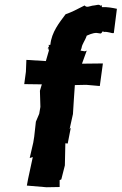

<svg xmlns="http://www.w3.org/2000/svg" viewBox="-20 -781 512 808"><path d="M403 -640C410 -641 411 -653 416 -649L414 -646C435 -650 449 -639 459 -642L472 -744C453 -748 433 -752 409 -751C407 -755 412 -762 402 -757C398 -765 384 -758 368 -757C354 -754 345 -748 336 -758C301 -740 282 -730 256 -721C230 -686 197 -646 192 -593C187 -588 190 -596 183 -591C189 -588 188 -589 180 -576C188 -581 180 -582 186 -569L173 -524L91 -529L89 -479L82 -427L156 -426L148 -399L150 -331L145 -302L131 -269L124 -206L120 -181L105 -116L118 -120L98 -27L93 0L176 7L231 6V-23L238 -26L253 -85L255 -178L265 -177L278 -244L273 -238L287 -301L291 -365L295 -423L343 -424L400 -419L413 -514L325 -513L345 -568L337 -565L319 -568L323 -578C326 -598 337 -607 345 -631C371 -642 380 -645 403 -640Z"/></svg>

Font: Asimov Print
Style: DIt
Weight: 250
Width: 0
Designer: Google
Version: Version 2.000980: 2014